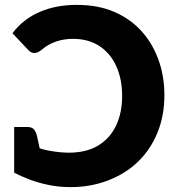

<svg xmlns="http://www.w3.org/2000/svg" viewBox="-20 -758 708 786"><path d="M294 -738Q380 -738 445 -710.5Q510 -683 554 -636Q601 -587 627 -518Q653 -449 653 -368Q653 -285 625 -216Q597 -147 547 -98Q496 -48 424 -20Q352 8 270 8Q221 8 178 -1Q135 -10 100 -23.5Q65 -37 38 -51V-152L104 -169Q133 -150 179 -141.5Q225 -133 262 -133Q333 -133 381.5 -162Q430 -191 455 -243.5Q480 -296 480 -365Q480 -434 456 -487Q432 -540 387 -569.5Q342 -599 278 -599Q242 -599 209.5 -588Q177 -577 149 -553Q144 -549 136.5 -545Q129 -541 121 -541Q108 -541 98 -551L31 -622Q75 -680 142 -709Q209 -738 294 -738ZM147 -130 38 -152V-238H94Q111 -238 119.5 -227.5Q128 -217 132 -199Z"/></svg>

Font: Aleo Black
Style: Regular
Weight: 900
Designer: Alessio Laiso
Foundry: Alessio Laiso
Version: Version 2.001;gftools[0.9.29]